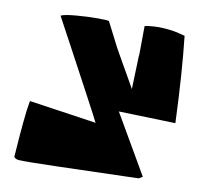

<svg xmlns="http://www.w3.org/2000/svg" viewBox="-82 -839 981 925"><g transform="rotate(10 408.5 -377.0)"><path d="M391.6 -245.6 401.4 -243.7Q397.9 -252.4 334 -372.3Q270 -492.2 208 -607.4L145.5 -723.1Q161.6 -731.9 219.2 -736.8Q276.9 -741.7 327.4 -741.5Q377.9 -741.2 379.9 -737.8Q379.4 -738.3 437 -626Q434.6 -629.4 461.7 -581.5Q488.8 -533.7 517.1 -484.4L545.4 -434.6Q545.4 -434.6 550.8 -597.7Q551.3 -599.6 551.3 -599.6Q551.8 -596.2 552.2 -632.3Q552.7 -668.5 552.7 -706.5L553.2 -744.6Q601.1 -752.9 645 -750Q689 -747.1 719.7 -739.3L751 -731.4Q771 -551.8 780.3 -309.1Q780.8 -309.1 711.2 -311.3Q641.6 -313.5 572.3 -315.4L502.4 -317.4L670.9 -27.3L651.9 -16.6L251 -4.9Q110.4 -1 70.3 -2.9Q62.5 -2.9 55.9 -5.9Q49.3 -8.8 46.6 -11.7Q43.9 -14.6 44.4 -14.6Q44.9 -14.6 48.1 -65.2Q51.3 -115.7 57.9 -185.3Q64.5 -254.9 71.8 -292.5Z"/></g></svg>

Font: Noot
Style: Regular
Weight: 400
Designer: Amos Jerbi
Foundry: Amos Jerbi
Version: Version 1.000;PS 001.001;hotconv 1.0.56